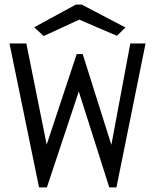

<svg xmlns="http://www.w3.org/2000/svg" viewBox="-20 -811 665 831"><path d="M149 0 21 -623H94L182 -185L312 -577H338L462 -184L544 -623H610L484 0H453L321 -415L183 0ZM169 -655 128 -693 308 -791H334L523 -692L486 -656L323 -726Z"/></svg>

Font: Inconsolata Expanded
Style: Regular
Weight: 400
Width: 7
Monospace: yes
Designer: Raph Levien, Cyreal, Brenton Simpson
Foundry: Raph Levien, Cyreal, Google
Version: Version 3.100; ttfautohint (v1.8.4.7-5d5b)